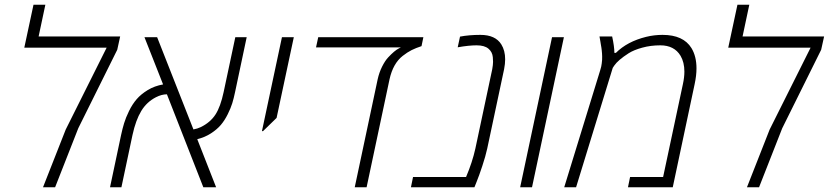

<svg xmlns="http://www.w3.org/2000/svg" viewBox="-20 -786 3479 806"><path d="M484.4 -632.8 472.2 -577.1 308.6 -247.6 211.4 0H160.6L255.9 -242.2L427.7 -585.9H82L120.6 -766.1H170.4L142.1 -632.8Z M1015.6 -629.9 966.8 -399.4Q961.4 -373.5 955.1 -352.8Q948.7 -332 936 -306.4Q923.3 -280.8 907.2 -261.7Q891.1 -242.7 865.5 -226.1Q839.8 -209.5 808.1 -201.7L887.2 0H833.5L680.7 -390.1Q658.7 -390.1 634.8 -377.9Q595.7 -357.9 572.8 -319.8Q549.8 -281.7 536.1 -218.8L489.7 0H441.9L488.3 -219.2Q494.1 -246.1 501 -268.8Q507.8 -291.5 521.7 -320.1Q535.6 -348.6 553.7 -369.6Q571.8 -390.6 600.3 -408Q628.9 -425.3 664.6 -431.6L586.4 -629.9H639.6L792 -242.7Q808.6 -245.6 822.8 -252.4Q862.8 -272 884.3 -304.9Q905.8 -337.9 918.9 -399.9L967.8 -629.9Z M1141.1 -291 1084 -235.4H1079.6L1163.6 -629.9H1213.4Z M1757.3 -629.9 1749.5 -592.3Q1725.6 -584.5 1708 -575.7Q1690.4 -566.9 1670.4 -551.3Q1629.9 -519.5 1615.2 -453.1L1519 0H1469.2L1565.4 -453.1Q1571.8 -481.9 1584 -506.3Q1596.2 -530.8 1609.4 -544.9Q1636.2 -573.7 1654.8 -583L1662.6 -586.9H1306.6L1315.9 -629.9Z M1996.6 -639.6Q2059.6 -639.6 2084.5 -599.6Q2100.6 -573.7 2100.6 -537.1Q2100.6 -518.1 2096.2 -495.6L2025.4 -162.6Q2018.1 -129.4 2004.6 -88.9Q1991.2 -48.3 1981.4 -24.4L1971.7 0H1705.1L1713.9 -43H1936.5Q1962.9 -105 1975.6 -162.6L2046.4 -495.6Q2049.8 -514.6 2049.8 -526.6Q2049.8 -538.6 2048.8 -545.9Q2046.9 -567.9 2030.3 -581.8Q2013.7 -595.7 1980.7 -595.7Q1947.8 -595.7 1901.4 -587.4L1911.1 -632.3Q1949.2 -639.6 1996.6 -639.6Z M2213.4 0H2163.6L2297.4 -629.9H2347.2Z M2559.1 -564H2565.4Q2613.3 -611.8 2692.4 -631.3Q2726.1 -639.6 2761.2 -639.6Q2848.6 -639.6 2882.8 -584Q2903.8 -549.3 2903.8 -499Q2903.8 -468.8 2896 -432.6L2804.2 0H2616.2L2625 -43H2763.7L2846.7 -432.6Q2853 -461.4 2853 -485.4Q2853 -524.4 2836.9 -551.8Q2810.5 -595.7 2752 -595.7Q2711.4 -595.7 2676 -585.9Q2640.6 -576.2 2619.1 -562.5Q2574.2 -533.7 2558.6 -510.7L2552.2 -501L2398.4 0H2348.6L2499.5 -490.7Q2504.9 -507.8 2505.9 -518.6Q2506.8 -529.3 2507.6 -534.7Q2508.3 -540 2507.8 -548.6Q2507.3 -557.1 2507.3 -561Q2507.3 -564.9 2506.1 -574.5Q2504.9 -584 2504.6 -586.2Q2504.4 -588.4 2502.4 -598.9Q2500.5 -609.4 2500.5 -610.8L2496.6 -632.8H2549.8Q2559.1 -590.3 2559.1 -564Z M3439.5 -632.8 3427.2 -577.1 3263.7 -247.6 3166.5 0H3115.7L3210.9 -242.2L3382.8 -585.9H3037.1L3075.7 -766.1H3125.5L3097.2 -632.8Z"/></svg>

Font: Open Sans Hebrew Light
Style: Italic
Weight: 300
Italic angle: -12°
Foundry: Ascender Corporation, Yanek Iontef
Version: Version 2.001;PS 002.001;hotconv 1.0.70;makeotf.lib2.5.58329